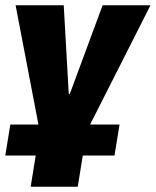

<svg xmlns="http://www.w3.org/2000/svg" viewBox="-43 -526 589 726"><path d="M73 180 92 62H-23L-4 -55H149L106 -36L16 -506H198L217 -171H221L345 -506H526L286 -32L253 -55H409L390 62H270L251 180Z"/></svg>

Font: Nunito Sans 7pt Condensed Black
Style: Italic
Weight: 900
Width: 3
Italic angle: -9°
Designer: Vernon Adams
Foundry: Vernon Adams
Version: Version 3.101;gftools[0.9.27]